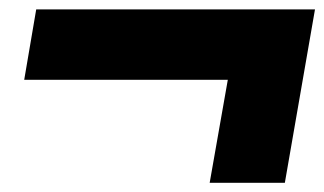

<svg xmlns="http://www.w3.org/2000/svg" viewBox="-20 -570 699 414"><path d="M659.2 -549.8 594.2 -175.8H432.1L471.2 -397.9H32.2L58.1 -549.8Z"/></svg>

Font: Stilu Bold
Style: Italic
Weight: 700
Italic angle: -10°
Designer: Genilson Lima Santos
Foundry: Genilson Lima Santos
Version: Version 1.200;PS 001.200;hotconv 1.0.88;makeotf.lib2.5.64775